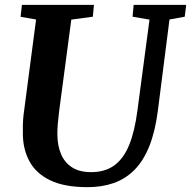

<svg xmlns="http://www.w3.org/2000/svg" viewBox="-20 -763 789 793"><path d="M680 -682.5 632 -306Q621 -220 596.8 -159.5Q572.5 -99 535.8 -61.8Q499 -24.5 450.2 -7.2Q401.5 10 341.5 10Q245.5 10 187 -18.5Q128.5 -47 101.8 -96.5Q75 -146 74.5 -208.5Q74 -227.5 74.5 -248Q75 -268.5 77.5 -290L129 -682.5L65 -693.5L70.5 -743H368L363.5 -694L274.5 -682L224 -302Q220.5 -273.5 218.5 -248.8Q216.5 -224 217 -205.5Q217.5 -161 232.2 -126.2Q247 -91.5 277.5 -71.8Q308 -52 356.5 -52Q414 -52 452.5 -80.2Q491 -108.5 513.8 -165Q536.5 -221.5 547.5 -306L597.5 -682L527.5 -694L532 -743H749L743 -694Z"/></svg>

Font: Merriweather
Style: Bold Italic
Weight: 700
Italic angle: -7.8°
Version: Version 2.101